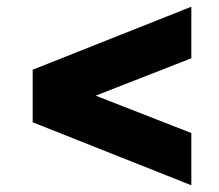

<svg xmlns="http://www.w3.org/2000/svg" viewBox="-20 -555 650 570"><path d="M548 -535V-382L264 -271L548 -160V-5L77 -192V-348Z"/></svg>

Font: Nacelle Black
Style: Regular
Weight: 900
Designer: Sora Sagano
Foundry: Sora Sagano
Version: Version 1.000;FEAKit 1.0